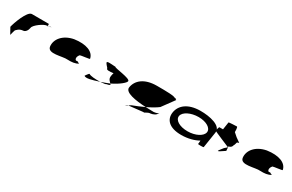

<svg xmlns="http://www.w3.org/2000/svg" viewBox="183 -2062 5390 3539"><g transform="rotate(30 2878.5 -292.0)"><path d="M71 -145 144 -14C143 -6 171 -135 182 -135C193 -142 227 -194 307 -201C359 -201 395 -258 404 -318C413 -378 581 -501 649 -501C649 -501 654 -502 662 -503C663 -520 662 -546 656 -546C656 -546 440 -547 298 -547C200 -547 88 -225 71 -145ZM662 -503C662 -498 661 -494 661 -491C661 -494 668 -500 678 -505C672 -504 667 -504 662 -503ZM678 -505C709 -510 749 -517 722 -517C706 -517 690 -511 678 -505Z M887 -196C906 -52 1179 -160 1287 -148C1372 -144 1452 -152 1509 -191C1501 -193 1455 -212 1458 -217C1417 -188 1377 -257 1441 -330C1463 -340 1647 -358 1639 -368C1613 -506 1446 -570 1205 -535C982 -493 868 -341 887 -196ZM1458 -217C1458 -217 1458 -218 1458 -218C1458 -218 1458 -217 1458 -217ZM1510 -192 1509 -191C1511 -191 1511 -191 1510 -190Z M1707 -46C1749 -14 1853 -43 2013 -95C1911 -91 1801 -98 1769 -124C1761 -124 1709 -56 1707 -46ZM2000 -378C1994 -340 2066 -344 2147 -354C2137 -333 2134 -306 2130 -279C2121 -218 2167 -184 2191 -161C2353 -239 2453 -329 2454 -362C2464 -424 2114 -450 2118 -475C1903 -490 1899 -490 2000 -378ZM2013 -95C2080 -98 2130 -105 2131 -114C2212 -128 2212 -140 2191 -161C2132 -137 2074 -114 2013 -95Z M2526 -274C2508 -158 2750 -122 2972 -111C3064 -154 3146 -201 3205 -246L3394 -504C3401 -504 3370 -512 3372 -522C3374 -533 3366 -530 3357 -522C3326 -552 3171 -554 2956 -554C2688 -554 2550 -428 2526 -274ZM2659 26C2609 76 2618 62 2676 24ZM2676 24 2984 -10C2999 6 3043 -52 3110 -52C3161 -60 3225 -84 3245 -146C3234 -124 3206 -113 3145 -106C3111 -106 3048 -107 2972 -111C2889 -72 2803 -36 2727 -8C2706 4 2689 15 2676 24Z M3451 -274C3427 -118 3528 8 3794 8C3933 8 4066 -28 4153 -80C4158 -76 4148 -4 4148 -4C4147 3 4266 2 4267 -5L4320 -347C4343 -500 4086 -558 3880 -556C3614 -554 3475 -430 3451 -274ZM3585 -274C3599 -366 3745 -440 3911 -440C4075 -440 4197 -366 4183 -274C4169 -184 4027 -109 3860 -109C3688 -109 3571 -184 3585 -274Z M4306 -382C4304 -371 4663 -226 4655 -226L4599 -177C4481 -34 4515 -54 4662 -154L4655 -246C4671 -246 4720 -261 4728 -314C4735 -314 4751 -371 4753 -382C4755 -392 4802 -400 4795 -400L4700 -468L4626 -533C4627 -540 4626 -642 4607 -642C4588 -642 4436 -636 4435 -628L4411 -468H4333C4326 -468 4308 -392 4306 -382Z M4988 -196C5007 -52 5280 -160 5388 -148C5473 -144 5553 -152 5610 -191C5602 -193 5556 -212 5559 -217C5518 -188 5478 -257 5542 -330C5564 -340 5748 -358 5740 -368C5714 -506 5547 -570 5306 -535C5083 -493 4969 -341 4988 -196ZM5559 -217C5559 -217 5559 -218 5559 -218C5559 -218 5559 -217 5559 -217ZM5611 -192 5610 -191C5612 -191 5612 -191 5611 -190Z"/></g></svg>

Font: Ampere
Style: SCUltExtIta
Weight: 400
Version: Version 1